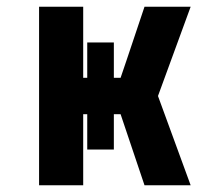

<svg xmlns="http://www.w3.org/2000/svg" viewBox="-20 -550 640 570"><path d="M96 0V-530H227V-319H239V-424H318V-319H338L355 -369L409 -530H546L449 -265L546 0H409L338 -211H318V-106H239V-211H227V0Z"/></svg>

Font: Iosevka Curly Heavy Extended
Style: Regular
Weight: 900
Width: 7
Monospace: yes
Designer: Belleve Invis
Foundry: Belleve Invis
Version: Version 11.1.0; ttfautohint (v1.8.3)